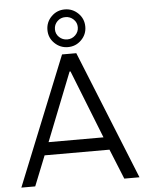

<svg xmlns="http://www.w3.org/2000/svg" viewBox="-61 -971 773 1020"><g transform="rotate(-5 326.0 -461.5)"><path d="M495 -160H149L85 0H11L288 -686H364L641 0H560ZM325 -592H320L176 -228H469ZM222 -822Q222 -864 251.5 -893.5Q281 -923 323 -923Q364 -923 394 -894Q424 -865 424 -822Q424 -781 394.5 -751.5Q365 -722 323 -722Q282 -722 252 -751Q222 -780 222 -822ZM384 -823Q384 -848 366 -865Q348 -882 323 -882Q297 -882 279.5 -864.5Q262 -847 262 -822Q262 -797 280 -780Q298 -763 323 -763Q348 -763 366 -780.5Q384 -798 384 -823Z"/></g></svg>

Font: Chivo Light
Style: Regular
Weight: 300
Designer: Hector Gatti
Foundry: Omnibus-Type
Version: Version 1.007